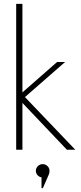

<svg xmlns="http://www.w3.org/2000/svg" viewBox="-20 -768 416 985"><path d="M63 -748H95V-294L273 -450H314L108 -270L366 0H323L95 -240V0H63ZM234 110Q234 117 231 126L200 197H193V142Q181 140 172.5 130.5Q164 121 164 108Q164 94 174.5 84Q185 74 199 74Q213 74 223.5 84Q234 94 234 108Z"/></svg>

Font: Poiret One
Style: Regular
Weight: 400
Designer: Denis Masharov (denis.masharov@gmail.com), Cyreal (Charset Expansion)
Foundry: Denis Masharov
Version: Version 1.101